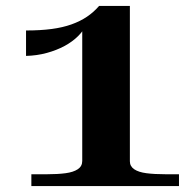

<svg xmlns="http://www.w3.org/2000/svg" viewBox="-20 -629 660 649"><path d="M419 -84Q419 -67 433.5 -57Q448 -47 475 -43.5Q502 -40 540 -40H585V0H86V-40H139Q175 -40 201.5 -43.5Q228 -47 243 -57Q258 -67 258 -85V-543L274 -550Q264 -527 244.5 -507.5Q225 -488 198 -473.5Q171 -459 138 -450Q105 -441 68 -440V-526Q117 -526 154.5 -531Q192 -536 221.5 -546.5Q251 -557 274 -572.5Q297 -588 315 -609H419Z"/></svg>

Font: Roboto Serif 120pt Expanded SemiBold
Style: Regular
Weight: 600
Width: 7
Designer: Greg Gazdowicz
Foundry: Commercial Type
Version: Version 1.008